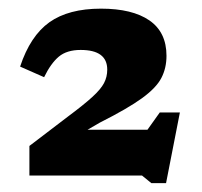

<svg xmlns="http://www.w3.org/2000/svg" viewBox="-20 -737 466 444"><path d="M396 -477 364 -313.5H330L308.5 -331H48V-399.5L136.5 -467Q173.5 -494.5 193.2 -512.5Q213 -530.5 220.5 -544.8Q228 -559 228 -576Q228 -621.5 166.5 -621.5Q134.5 -621.5 116 -606Q97.5 -590.5 82 -558.5L26.5 -583Q50 -654 94.2 -685.5Q138.5 -717 213.5 -717Q286 -717 325.5 -689.8Q365 -662.5 365 -608Q365 -579.5 353.2 -556.8Q341.5 -534 308.5 -510Q275.5 -486 211 -453.5L182.5 -437H321L349.5 -477Z"/></svg>

Font: Newsreader Caption
Style: Bold
Weight: 700
Designer: Hugues Gentile
Foundry: Production Type
Version: Version 1.001